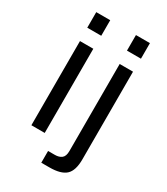

<svg xmlns="http://www.w3.org/2000/svg" viewBox="-209 -804 913 1047"><g transform="rotate(30 247.0 -280.5)"><path d="M80 0V-530H164V0ZM78 -613V-711H166V-613ZM229 150V76H272Q298 76 314 63.5Q330 51 330 18V-530H414V22Q414 93 383 121.5Q352 150 280 150ZM328 -613V-711H416V-613Z"/></g></svg>

Font: Geist
Style: Regular
Weight: 400
Designer: Basement.studio, Andrés Briganti, Mateo Zaragoza
Foundry: Basement.studio, Vercel, Andrés Briganti, Guido Ferreyra, Mateo Zaragoza
Version: Version 1.401